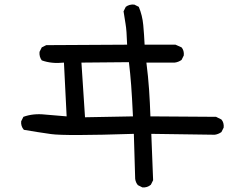

<svg xmlns="http://www.w3.org/2000/svg" viewBox="-20 -770 1040 837"><path d="M600.6 46.9 581.1 37.1Q571.3 25.4 569.3 9.8L563.5 -186.5Q264.6 -176.8 202.6 -185.5Q140.6 -194.3 84 -204.1Q70.3 -219.7 72.3 -241.2L82 -260.7Q125 -276.4 177.7 -270.5L270.5 -262.7L258.8 -497.1Q205.1 -491.2 162.1 -506.8Q150.4 -522.5 152.3 -543.9L162.1 -563.5L181.6 -573.2L534.2 -575.2Q532.2 -638.7 527.3 -666Q522.5 -693.4 518.6 -720.7L528.3 -740.2Q543.9 -752 565.4 -750L585 -740.2Q600.6 -703.1 604.5 -661.1Q608.4 -619.1 610.4 -575.2H745.1L771.5 -563.5Q783.2 -549.8 781.2 -528.3L771.5 -508.8Q757.8 -499 741.2 -497.1H618.2Q626 -436.5 629.9 -378.9Q633.8 -321.3 635.7 -262.7L921.9 -260.7L945.3 -249Q957 -235.4 955.1 -213.9L945.3 -194.3Q931.6 -184.6 916 -182.6L639.6 -186.5L647.5 15.6L637.7 35.2Q622.1 48.8 600.6 46.9ZM559.6 -262.7Q555.7 -346.7 551.8 -398.4Q547.9 -450.2 542 -499L335 -497.1L350.6 -258.8Z"/></svg>

Font: NaikaiFont
Style: Regular-Lite
Weight: 400
Version: Version 1.67